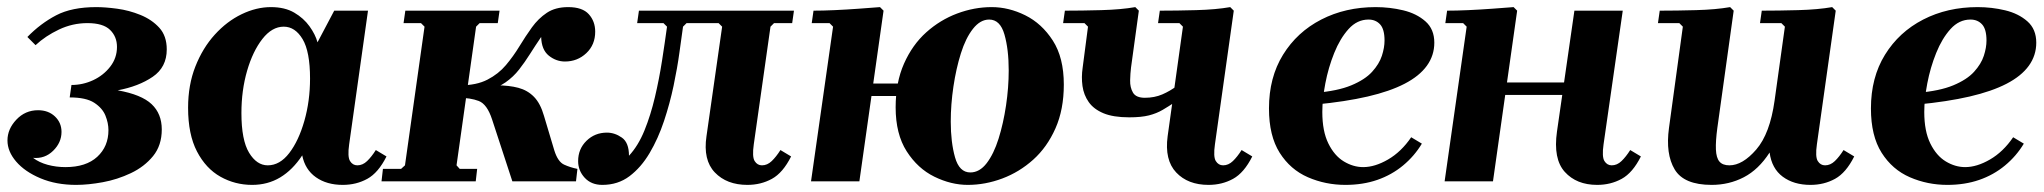

<svg xmlns="http://www.w3.org/2000/svg" viewBox="-20 -510 5749 540"><path d="M311 -256Q378 -244 406.5 -217Q435 -190 435 -146Q435 -101 410.5 -71Q386 -41 348 -23Q310 -5 269 2.5Q228 10 194 10Q138 10 94 -8.5Q50 -27 25.5 -55.5Q1 -84 1 -115Q1 -147 26 -173.5Q51 -200 87 -200Q116 -200 134.5 -182.5Q153 -165 153 -139Q153 -109 129.5 -86Q106 -63 73 -66Q90 -53 114 -46.5Q138 -40 164 -40Q222 -40 253.5 -69Q285 -98 285 -144Q285 -164 276.5 -185Q268 -206 245 -221Q222 -236 176 -236L181 -271Q213 -271 242 -284.5Q271 -298 290 -322.5Q309 -347 309 -378Q309 -407 289.5 -426Q270 -445 226 -445Q184 -445 146 -427Q108 -409 80 -383L57 -406Q94 -444 138 -467Q182 -490 251 -490Q276 -490 309.5 -485.5Q343 -481 375 -468Q407 -455 428 -432Q449 -409 449 -371Q449 -321 409.5 -294Q370 -267 311 -256Z M509 -207Q509 -271 529.5 -323Q550 -375 584 -412.5Q618 -450 659.5 -470Q701 -490 742 -490Q781 -490 807.5 -474.5Q834 -459 850.5 -436Q867 -413 873 -391L920 -480H1015L962 -104Q957 -69 964.5 -57Q972 -45 985 -45Q1000 -45 1012.5 -57Q1025 -69 1037 -88L1067 -70Q1044 -24 1013 -7Q982 10 944 10Q899 10 868.5 -11.5Q838 -33 830 -73Q803 -32 768 -11Q733 10 689 10Q641 10 600 -13Q559 -36 534 -84Q509 -132 509 -207ZM659 -192Q659 -116 680.5 -80.5Q702 -45 733 -45Q767 -45 793.5 -79.5Q820 -114 836 -170Q852 -226 852 -289Q852 -365 831 -400Q810 -435 778 -435Q745 -435 718 -400.5Q691 -366 675 -311Q659 -256 659 -192Z M1264 -45 1273 -35H1322L1318 0H1053L1057 -35H1108L1119 -45L1174 -435L1164 -445H1115L1120 -480H1385L1380 -445H1329L1319 -435ZM1421 0 1364 -174Q1350 -217 1326.5 -226Q1303 -235 1269 -235L1274 -270H1376Q1412 -270 1438 -263Q1464 -256 1482 -237.5Q1500 -219 1510 -184L1539 -87Q1549 -55 1566.5 -47Q1584 -39 1604 -35L1600 0ZM1578 -490Q1618 -490 1636 -470Q1654 -450 1654 -421Q1654 -384 1629 -360.5Q1604 -337 1569 -337Q1544 -337 1523.5 -353.5Q1503 -370 1502 -406Q1485 -381 1470.5 -358Q1456 -335 1440 -314.5Q1424 -294 1402 -278.5Q1380 -263 1348 -254.5Q1316 -246 1270 -246L1274 -270Q1320 -270 1351 -286Q1382 -302 1403 -327Q1424 -352 1441 -380Q1458 -408 1476 -433Q1494 -458 1518 -474Q1542 -490 1578 -490Z M1674 10Q1643 10 1624.5 -10Q1606 -30 1606 -57Q1606 -91 1629.5 -114Q1653 -137 1687 -137Q1709 -137 1729 -123Q1749 -109 1749 -72Q1775 -100 1792.5 -143Q1810 -186 1822 -237Q1834 -288 1842 -339.5Q1850 -391 1856 -435L1846 -445H1772L1777 -480H2213L2208 -445H2157L2147 -435L2100 -104Q2095 -69 2102.5 -57Q2110 -45 2123 -45Q2138 -45 2150.5 -57Q2163 -69 2175 -88L2205 -70Q2182 -24 2151 -7Q2120 10 2082 10Q2024 10 1990.5 -25Q1957 -60 1967 -127L2011 -435L2001 -445H1911L1901 -435Q1897 -407 1891 -363Q1885 -319 1874.5 -269Q1864 -219 1847.5 -169.5Q1831 -120 1807 -79.5Q1783 -39 1750.5 -14.5Q1718 10 1674 10Z M2589 -240H2363V-275H2589ZM2261 0 2323 -435 2313 -445H2263L2268 -480Q2294 -480 2327.5 -481.5Q2361 -483 2395 -485.5Q2429 -488 2455 -490L2465 -480L2397 0ZM2769 -490Q2817 -490 2863.5 -467Q2910 -444 2941 -396Q2972 -348 2972 -272Q2972 -202 2948.5 -149Q2925 -96 2886 -61Q2847 -26 2799 -8Q2751 10 2702 10Q2655 10 2608 -13Q2561 -36 2530 -84.5Q2499 -133 2499 -208Q2499 -278 2522.5 -331Q2546 -384 2585 -419Q2624 -454 2672 -472Q2720 -490 2769 -490ZM2709 -25Q2735 -25 2755 -51Q2775 -77 2788.5 -120Q2802 -163 2809.5 -213.5Q2817 -264 2817 -312Q2817 -371 2805 -413Q2793 -455 2762 -455Q2737 -455 2716.5 -429Q2696 -403 2682.5 -360Q2669 -317 2661.5 -266.5Q2654 -216 2654 -168Q2654 -110 2666 -67.5Q2678 -25 2709 -25Z M3379 10Q3321 10 3288 -25Q3255 -60 3264 -127L3307 -435L3297 -445H3237L3242 -480Q3289 -480 3344.5 -481.5Q3400 -483 3440 -490L3450 -480L3397 -104Q3392 -69 3399.5 -57Q3407 -45 3420 -45Q3435 -45 3447.5 -57Q3460 -69 3472 -88L3502 -70Q3479 -24 3448 -7Q3417 10 3379 10ZM3156 -180Q3111 -180 3083.5 -191.5Q3056 -203 3042 -223Q3028 -243 3024.5 -268Q3021 -293 3025 -320L3040 -435L3030 -445H2970L2975 -480Q3022 -480 3077.5 -481.5Q3133 -483 3173 -490L3183 -480L3161 -320Q3159 -304 3158.5 -284Q3158 -264 3166.5 -249.5Q3175 -235 3200 -235Q3227 -235 3249 -244.5Q3271 -254 3291 -269L3285 -223Q3267 -211 3250 -201Q3233 -191 3211.5 -185.5Q3190 -180 3156 -180Z M3764 10Q3708 10 3658.5 -11.5Q3609 -33 3579 -80.5Q3549 -128 3549 -205Q3549 -292 3588.5 -356Q3628 -420 3696 -455Q3764 -490 3849 -490Q3889 -490 3926.5 -481Q3964 -472 3989 -450Q4014 -428 4014 -390Q4014 -354 3993 -325Q3972 -296 3930.5 -274.5Q3889 -253 3826.5 -238.5Q3764 -224 3680 -216V-249Q3742 -254 3780.5 -270Q3819 -286 3839 -308Q3859 -330 3866.5 -353Q3874 -376 3874 -396Q3874 -428 3861.5 -441.5Q3849 -455 3829 -455Q3797 -455 3773 -428.5Q3749 -402 3732.5 -361Q3716 -320 3707.5 -275.5Q3699 -231 3699 -195Q3699 -141 3716 -106.5Q3733 -72 3759.5 -56Q3786 -40 3814 -40Q3847 -40 3884 -61.5Q3921 -83 3949 -124L3979 -106Q3958 -71 3926 -44.5Q3894 -18 3853.5 -4Q3813 10 3764 10Z M4043 0 4105 -435 4095 -445H4045L4050 -480Q4076 -480 4109.5 -481.5Q4143 -483 4177 -485.5Q4211 -488 4237 -490L4247 -480L4179 0ZM4176 -243 4181 -278H4453L4448 -243ZM4565 -88 4595 -70Q4572 -24 4541 -7Q4510 10 4472 10Q4414 10 4381 -26.5Q4348 -63 4359 -140L4408 -480H4544L4490 -104Q4485 -69 4492.5 -57Q4500 -45 4513 -45Q4528 -45 4540.5 -57Q4553 -69 4565 -88Z M5165 -88 5195 -70Q5172 -24 5141 -7Q5110 10 5072 10Q5025 10 4994 -13Q4963 -36 4957 -81Q4926 -33 4884.5 -11.5Q4843 10 4794 10Q4716 10 4690 -33.5Q4664 -77 4674 -150L4713 -435L4703 -445H4643L4648 -480Q4695 -480 4750.5 -481.5Q4806 -483 4846 -490L4856 -480L4810 -150Q4805 -113 4806 -89.5Q4807 -66 4816 -55.5Q4825 -45 4844 -45Q4881 -45 4919.5 -89.5Q4958 -134 4971 -227L5000 -435L4990 -445H4930L4935 -480Q4982 -480 5037.5 -481.5Q5093 -483 5133 -490L5143 -480L5090 -104Q5085 -69 5092.5 -57Q5100 -45 5113 -45Q5128 -45 5140.5 -57Q5153 -69 5165 -88Z M5457 10Q5401 10 5351.5 -11.5Q5302 -33 5272 -80.5Q5242 -128 5242 -205Q5242 -292 5281.5 -356Q5321 -420 5389 -455Q5457 -490 5542 -490Q5582 -490 5619.5 -481Q5657 -472 5682 -450Q5707 -428 5707 -390Q5707 -354 5686 -325Q5665 -296 5623.5 -274.5Q5582 -253 5519.5 -238.5Q5457 -224 5373 -216V-249Q5435 -254 5473.5 -270Q5512 -286 5532 -308Q5552 -330 5559.5 -353Q5567 -376 5567 -396Q5567 -428 5554.5 -441.5Q5542 -455 5522 -455Q5490 -455 5466 -428.5Q5442 -402 5425.5 -361Q5409 -320 5400.5 -275.5Q5392 -231 5392 -195Q5392 -141 5409 -106.5Q5426 -72 5452.5 -56Q5479 -40 5507 -40Q5540 -40 5577 -61.5Q5614 -83 5642 -124L5672 -106Q5651 -71 5619 -44.5Q5587 -18 5546.5 -4Q5506 10 5457 10Z"/></svg>

Font: Brygada 1918
Style: Italic
Weight: 400
Italic angle: -8°
Designer: Mateusz Machalski | Borys Kosmynka | Przemek Hoffer
Foundry: NIEPODLEGLA 2018
Version: Version 3.006